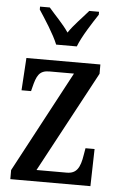

<svg xmlns="http://www.w3.org/2000/svg" viewBox="-54 -804 524 843"><g transform="rotate(5 207.5 -383.0)"><path d="M173 -606H264C281 -651 323 -715 348 -753V-766H305C278 -734 242 -699 218 -663C194 -699 158 -734 131 -766H88V-753C113 -715 155 -651 173 -606ZM24 0H377L381 -164H341L336 -135C327 -76 311 -50 268 -50H135L374 -495V-536H48L39 -393H81L85 -409C98 -462 109 -486 154 -486H262L24 -40Z"/></g></svg>

Font: Noto Serif Devanagari ExtraCondensed Medium
Style: Regular
Weight: 500
Width: 2
Designer: Universal Thirst, Indian Type Foundry and the Monotype Design Team
Foundry: Monotype Imaging Inc.
Version: Version 2.004